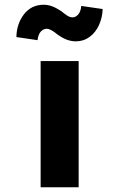

<svg xmlns="http://www.w3.org/2000/svg" viewBox="-20 -788 502 808"><path d="M151 0V-531H311V0ZM299 -614Q282 -614 264 -620Q246 -626 223 -642Q206 -656 195 -661.5Q184 -667 177 -667Q163 -667 152 -655.5Q141 -644 138 -619L49 -632Q50 -688 81 -728Q112 -768 164 -768Q181 -768 198 -762Q215 -756 238 -741Q251 -730 262.5 -722.5Q274 -715 285 -715Q299 -715 309.5 -727.5Q320 -740 322 -763L412 -750Q411 -715 397 -683.5Q383 -652 357.5 -633Q332 -614 299 -614Z"/></svg>

Font: Lexend Mega
Style: Bold
Weight: 700
Version: Version 1.007